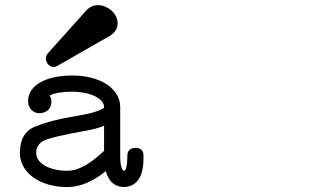

<svg xmlns="http://www.w3.org/2000/svg" viewBox="-20 -718 1244 754"><path d="M468.3 -46.9Q473.6 -48.8 476.8 -64Q480 -79.1 480 -98.1V-105Q480 -137.2 513.2 -137.2Q527.3 -137.2 535.4 -129.6Q543.5 -122.1 543.5 -106.4V-98.1Q543.5 -39.6 523.2 -12Q502.9 15.6 466.3 16.6Q441.4 16.1 422.9 1.5Q404.3 -13.7 395.5 -45.9Q318.4 16.6 244.1 16.6Q204.6 16.6 170.4 6.8Q136.2 -2.9 111.3 -20.8Q86.4 -38.6 72.3 -63.2Q58.1 -87.9 58.1 -117.7Q58.1 -197.3 118.7 -221.2Q178.2 -245.1 256.3 -258.3Q292 -264.2 327.1 -271.7Q362.3 -279.3 388.7 -293.9V-297.4Q388.7 -310.5 378.4 -321.8Q368.2 -333 350.8 -341.1Q333.5 -349.1 310.8 -353.5Q288.1 -357.9 263.7 -357.9Q233.9 -357.9 211.2 -354Q188.5 -350.1 174.8 -342.8Q182.1 -331.5 182.1 -319.8Q182.1 -298.3 168.5 -285.9Q154.8 -273.4 134.3 -273.4Q115.7 -273.4 103 -287.1Q90.3 -300.8 90.3 -320.8Q90.3 -344.2 103 -363Q115.7 -381.8 138.7 -394.8Q161.6 -407.7 193.6 -414.6Q225.6 -421.4 263.7 -421.4Q304.7 -421.4 339.4 -412.4Q374 -403.3 398.9 -387Q423.8 -370.6 438 -347.7Q452.1 -324.7 452.1 -297.4V-99.6Q452.1 -89.8 453.1 -80.6Q454.1 -71.3 456.1 -64Q458 -56.6 460.7 -52Q463.4 -47.4 467.3 -47.4Q468.3 -47.4 468.3 -46.9ZM388.7 -125.5V-224.1Q360.4 -212.9 329.1 -206.8Q297.9 -200.7 267.1 -195.3Q238.8 -189.9 213.6 -184.1Q188.5 -178.2 166 -171.4Q122.1 -157.2 122.1 -117.7Q122.1 -102.1 131.3 -89.1Q140.6 -76.2 157 -66.9Q173.3 -57.6 195.8 -52.5Q218.3 -47.4 244.1 -47.4Q263.2 -47.4 281.5 -53.5Q299.8 -59.6 317.6 -70.1Q335.4 -80.6 353 -94.7Q370.6 -108.9 388.7 -125.5ZM169.4 -510.3 316.9 -674.8Q337.4 -697.8 364.7 -697.8Q378.9 -697.8 392.6 -692.1Q406.2 -686.5 417.2 -677Q428.2 -667.5 435.1 -654.3Q441.9 -641.1 441.9 -626.5Q441.9 -594.7 408.7 -575.7L208 -460.9Q202.6 -458 198.2 -456.3Q193.8 -454.6 189.5 -454.6Q185.1 -454.6 179.9 -457Q174.8 -459.5 170.4 -463.9Q166 -468.3 163.1 -474.6Q160.2 -481 160.2 -488.3Q160.2 -500.5 169.4 -510.3Z"/></svg>

Font: Erica Type
Style: Italic
Weight: 400
Monospace: yes
Designer: Peter Wiegel
Foundry: Peter Wiegel
Version: Version 1.000 2010 initial release